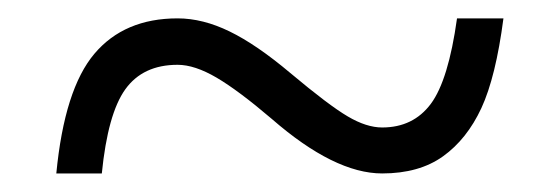

<svg xmlns="http://www.w3.org/2000/svg" viewBox="-20 -433 581 208"><path d="M394 -245.1Q342.3 -245.1 274.4 -304.2Q238.3 -335 214.6 -348.9Q190.9 -362.8 172.4 -362.8Q134.8 -362.8 115.7 -336.2Q96.7 -309.6 90.3 -245.1H41Q49.8 -336.4 82.3 -374.8Q114.7 -413.1 172.4 -413.1Q199.7 -413.1 228.8 -398.9Q257.8 -384.8 294.4 -354Q336.4 -318.8 356.7 -306.9Q377 -294.9 394 -294.9Q427.7 -294.9 446.8 -320.6Q465.8 -346.2 475.1 -413.1H525.4Q517.1 -349.6 501.5 -315.9Q485.8 -282.2 460 -263.7Q434.1 -245.1 394 -245.1Z"/></svg>

Font: Tinos
Style: Italic
Weight: 400
Italic angle: -16.333°
Designer: Steve Matteson
Foundry: Monotype Imaging Inc.
Version: Version 1.32